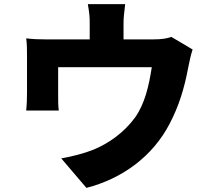

<svg xmlns="http://www.w3.org/2000/svg" viewBox="-20 -844 1040 931"><path d="M802 -243C848 -331 873 -413 893 -518C897 -538 905 -578 914 -604L811 -665C791 -658 767 -653 723 -653H579V-726C579 -759 581 -774 587 -824H406C414 -776 415 -761 415 -731V-653H203C166 -653 142 -654 107 -658C111 -633 111 -594 111 -571V-399C111 -368 110 -337 107 -308H265C262 -329 262 -357 262 -381V-518H716C702 -427 682 -340 634 -273C580 -200 507 -149 435 -119C388 -100 329 -85 277 -76L399 67C574 22 720 -86 802 -243Z"/></svg>

Font: Glow Sans SC Normal ExtraBold
Style: Regular
Weight: 800
Designer: Ryoko NISHIZUKA (kana, bopomofo & ideographs); Paul D. Hunt (Latin, Greek & Cyrillic); Sandoll Communications, Soo-young
Version: Version 0.93